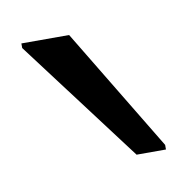

<svg xmlns="http://www.w3.org/2000/svg" viewBox="-34 -766 201 206"><g transform="rotate(-10 66.5 -662.5)"><path d="M101 -593 0 -727V-732H52L133 -598V-593Z"/></g></svg>

Font: Saira SemiCondensed ExtraLight
Style: Regular
Weight: 250
Width: 4
Designer: Hector Gatti with collaboration of the Omnibus-Type team
Foundry: Omnibus-Type
Version: Version 1.101